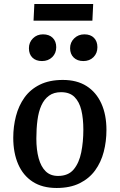

<svg xmlns="http://www.w3.org/2000/svg" viewBox="-20 -922 596 956"><path d="M262 14Q191 14 143 -17Q95 -48 70.5 -104.5Q46 -161 46 -236Q46 -292 59.5 -344Q73 -396 102 -436.5Q131 -477 178.5 -500.5Q226 -524 293 -524Q363 -524 411 -493.5Q459 -463 484.5 -407Q510 -351 510 -275Q510 -218 496.5 -166Q483 -114 453.5 -73.5Q424 -33 376.5 -9.5Q329 14 262 14ZM269 -46Q320 -46 347 -78.5Q374 -111 384.5 -163.5Q395 -216 395 -276Q395 -332 385 -373.5Q375 -415 351 -439Q327 -463 284 -463Q248 -463 224 -445.5Q200 -428 186 -397Q172 -366 166.5 -323.5Q161 -281 161 -232Q161 -176 172.5 -134Q184 -92 207.5 -69Q231 -46 269 -46ZM124 -682Q124 -711 144 -731Q164 -751 194 -751Q225 -751 242.5 -733.5Q260 -716 260 -687Q260 -657 240 -637.5Q220 -618 189 -618Q159 -618 141.5 -635Q124 -652 124 -682ZM329 -682Q329 -711 349.5 -731Q370 -751 400 -751Q431 -751 448 -733.5Q465 -716 465 -687Q465 -657 445.5 -637.5Q426 -618 395 -618Q365 -618 347 -635.5Q329 -653 329 -682ZM151 -902H444L440 -819H147Z"/></svg>

Font: Literata 18pt Medium
Style: Italic
Weight: 500
Italic angle: -2°
Designer: Latin by Veronika Burian and Jose Scaglione. Greek by Irene Vlachou. Cyrillic by Vera Evstafieva
Foundry: TypeTogether
Version: Version 3.103;gftools[0.9.29]